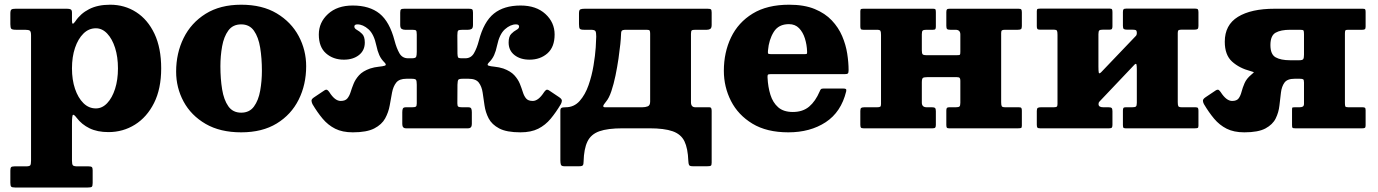

<svg xmlns="http://www.w3.org/2000/svg" viewBox="-20 -558 5992 835"><path d="M25 -453V-499Q25 -513.5 30 -516.8Q35 -520 48 -520H271.5Q282.5 -520 287.8 -517Q293 -514 293 -502.5V-467Q293 -444 307.5 -465Q330 -499 367.5 -518.2Q405 -537.5 459 -537.5Q522 -537.5 572.2 -505.2Q622.5 -473 651.8 -411.2Q681 -349.5 681 -260.5Q681 -172 650 -110.2Q619 -48.5 567 -16Q515 16.5 451.5 16.5Q403.5 16.5 369.5 0Q335.5 -16.5 313.5 -45.5Q302.5 -60 297.8 -58.8Q293 -57.5 293 -20V140.5Q293 156.5 297 161Q301 165.5 317.5 165.5H365.5Q375.5 165.5 379.2 168.5Q383 171.5 383 182.5V238Q383 251.5 379 254.5Q375 257.5 361 257.5H46Q32 257.5 28.5 253.5Q25 249.5 25 236.5V184Q25 173.5 28 169.5Q31 165.5 42.5 165.5H92Q108 165.5 111.5 161Q115 156.5 115 140V-404.5Q115 -420.5 109.8 -424.5Q104.5 -428.5 89 -428.5H50Q33.5 -428.5 29.2 -432.8Q25 -437 25 -453ZM293 -260.5Q293 -211 306.2 -171.8Q319.5 -132.5 342.8 -109.5Q366 -86.5 397 -86.5Q424.5 -86.5 446.2 -109.5Q468 -132.5 480.5 -171.8Q493 -211 493 -260.5Q493 -310.5 480.5 -349.8Q468 -389 446.2 -412Q424.5 -435 397 -435Q366 -435 342.8 -412Q319.5 -389 306.2 -349.8Q293 -310.5 293 -260.5Z M746 -246.5Q746 -326.5 778.5 -392.5Q811 -458.5 874.2 -498Q937.5 -537.5 1029 -537.5Q1120.5 -537.5 1183.5 -499.8Q1246.5 -462 1279 -401Q1311.5 -340 1311.5 -270Q1311.5 -190 1279 -124.8Q1246.5 -59.5 1183.5 -21Q1120.5 17.5 1029 17.5Q937.5 17.5 874.2 -19.2Q811 -56 778.5 -116.2Q746 -176.5 746 -246.5ZM938.5 -270Q938.5 -215.5 946 -169.5Q953.5 -123.5 973 -95.8Q992.5 -68 1029 -68Q1065 -68 1084.5 -94.8Q1104 -121.5 1111.5 -163.5Q1119 -205.5 1119 -250Q1119 -304.5 1111.5 -350.5Q1104 -396.5 1084.5 -424.2Q1065 -452 1029 -452Q992.5 -452 973 -425.2Q953.5 -398.5 946 -356.5Q938.5 -314.5 938.5 -270Z M2419 -105Q2398 -69.5 2375 -41.8Q2352 -14 2320.8 1.8Q2289.5 17.5 2243.5 17.5Q2183 17.5 2151 0.5Q2119 -16.5 2105.2 -43Q2091.5 -69.5 2087.2 -99.2Q2083 -129 2079 -155.5Q2075 -182 2062.2 -198.8Q2049.5 -215.5 2018 -215.5H1992.5Q1976 -215.5 1973 -210.8Q1970 -206 1969.5 -189.5L1969 -108.5Q1969 -97 1973 -94.2Q1977 -91.5 1989 -91.5H2016Q2026.5 -91.5 2029.2 -86.2Q2032 -81 2032 -70V-18.5Q2032 0 2015.5 0H1745.5Q1729.5 0 1729.5 -18.5V-70Q1729.5 -81 1732.2 -86.2Q1735 -91.5 1745.5 -91.5H1772.5Q1784.5 -91.5 1788.5 -94.2Q1792.5 -97 1792.5 -108.5V-189.5Q1792.5 -206 1789.2 -210.8Q1786 -215.5 1769.5 -215.5H1747.5Q1716.5 -215.5 1703.2 -198.8Q1690 -182 1685 -155.5Q1680 -129 1674.8 -99.2Q1669.5 -69.5 1655 -43Q1640.5 -16.5 1607.8 0.5Q1575 17.5 1514.5 17.5Q1469 17.5 1437.8 1.8Q1406.5 -14 1383.2 -41.8Q1360 -69.5 1339 -105Q1336 -111 1334.8 -119Q1333.5 -127 1347 -135.5L1391 -165Q1399 -170 1403.8 -166.5Q1408.5 -163 1412.5 -157Q1436.5 -119 1461.5 -119Q1481.5 -119 1490.5 -129.8Q1499.5 -140.5 1504.8 -157.5Q1510 -174.5 1517.8 -193.8Q1525.5 -213 1541.5 -230.8Q1557.5 -248.5 1589.5 -260Q1608.5 -266 1626.8 -267.8Q1645 -269.5 1653.8 -272.5Q1662.5 -275.5 1652.5 -286Q1637.5 -300.5 1629.5 -318.5Q1621.5 -336.5 1617 -359Q1606.5 -409.5 1582.5 -430.8Q1558.5 -452 1534.5 -452Q1521 -452 1521 -442.5Q1521 -434 1532.2 -428Q1543.5 -422 1555 -410.5Q1566.5 -399 1566.5 -373Q1566.5 -338.5 1541 -318.5Q1515.5 -298.5 1475.5 -298.5Q1429 -298.5 1397.8 -326Q1366.5 -353.5 1366.5 -408Q1366.5 -460.5 1406.5 -497.2Q1446.5 -534 1514 -534Q1587 -534 1630.8 -498.8Q1674.5 -463.5 1696 -381Q1704.5 -348.5 1717 -326.5Q1729.5 -304.5 1755 -304.5H1770.5Q1787 -304.5 1789.8 -310.8Q1792.5 -317 1792.5 -332.5V-407.5Q1792.5 -422.5 1789.2 -425.5Q1786 -428.5 1772 -428.5H1741.5Q1732.5 -428.5 1726.5 -432.5Q1720.5 -436.5 1720.5 -449.5V-503Q1720.5 -514.5 1724 -517.2Q1727.5 -520 1738.5 -520H2019Q2030 -520 2033.5 -517.2Q2037 -514.5 2037 -503V-449.5Q2037 -436 2031 -432.2Q2025 -428.5 2015.5 -428.5H1992Q1976 -428.5 1972.5 -425Q1969 -421.5 1969 -404.5L1969.5 -325Q1970 -313.5 1971.8 -309Q1973.5 -304.5 1989.5 -304.5H2003.5Q2028.5 -304.5 2041.2 -326.5Q2054 -348.5 2062.5 -381Q2084 -463.5 2127.8 -498.8Q2171.5 -534 2244 -534Q2312 -534 2352 -497.2Q2392 -460.5 2392 -408Q2392 -353.5 2360.8 -326Q2329.5 -298.5 2283 -298.5Q2243 -298.5 2217.5 -318.5Q2192 -338.5 2192 -373Q2192 -399 2203.2 -410.5Q2214.5 -422 2226 -428Q2237.5 -434 2237.5 -442.5Q2237.5 -452 2224 -452Q2200 -452 2176 -430.8Q2152 -409.5 2141.5 -359Q2137 -336.5 2129 -318.5Q2121 -300.5 2106 -286Q2096 -275.5 2104.5 -272.5Q2113 -269.5 2131.5 -267.8Q2150 -266 2169 -260Q2200.5 -248.5 2216.8 -230.8Q2233 -213 2240.8 -193.8Q2248.5 -174.5 2253.8 -157.5Q2259 -140.5 2268 -129.8Q2277 -119 2297 -119Q2321.5 -119 2346 -157Q2350 -163 2354.8 -166.5Q2359.5 -170 2367.5 -165L2411.5 -135.5Q2424.5 -127 2423.5 -119Q2422.5 -111 2419 -105Z M2985 -410.5V-113.5Q2985 -91.5 3004 -91.5H3064Q3071.5 -91.5 3073.2 -87Q3075 -82.5 3075 -75.5V149.5Q3075 160.5 3071.2 162.8Q3067.5 165 3056 165H2993Q2979 165 2976.5 159.2Q2974 153.5 2973.5 141.5Q2971.5 87 2956.5 56.2Q2941.5 25.5 2905.2 12.8Q2869 0 2804 0H2688Q2622.5 0 2586.2 13Q2550 26 2534.8 57.5Q2519.5 89 2518 144.5Q2518 156 2515 160.5Q2512 165 2499 165H2434Q2421.5 165 2419.2 157.8Q2417 150.5 2417 139.5V-77.5Q2417 -85.5 2421.5 -88.5Q2426 -91.5 2440 -91.5Q2476.5 -91.5 2500.8 -118.8Q2525 -146 2539.5 -187.5Q2554 -229 2561.2 -273Q2568.5 -317 2570.8 -351.8Q2573 -386.5 2573 -399Q2573 -416 2569.8 -422.2Q2566.5 -428.5 2549.5 -428.5H2520.5Q2505 -428.5 2501.5 -433Q2498 -437.5 2498 -453.5V-500Q2498 -514.5 2503.8 -517.2Q2509.5 -520 2523 -520H3057Q3068.5 -520 3071.8 -517.2Q3075 -514.5 3075 -503V-449.5Q3075 -436.5 3069.2 -432.5Q3063.5 -428.5 3054 -428.5H3004Q2992 -428.5 2988.5 -425.8Q2985 -423 2985 -410.5ZM2703 -428.5Q2687 -428.5 2683.8 -423.8Q2680.5 -419 2680.5 -402.5Q2680.5 -393.5 2677.8 -366.5Q2675 -339.5 2669.8 -303.2Q2664.5 -267 2656.8 -229.5Q2649 -192 2638.8 -161.5Q2628.5 -131 2616 -116.5Q2603.5 -101.5 2603.5 -96.5Q2603.5 -91.5 2611.2 -91.5Q2619 -91.5 2630 -91.5H2773.5Q2786.5 -91.5 2797 -95.5Q2807.5 -99.5 2807.5 -116.5V-411.5Q2807.5 -421 2805.5 -424.8Q2803.5 -428.5 2792.5 -428.5Z M3128 -250Q3128 -330 3159.2 -395.2Q3190.5 -460.5 3253.5 -499Q3316.5 -537.5 3412 -537.5Q3477.5 -537.5 3523 -518.8Q3568.5 -500 3597.5 -469.2Q3626.5 -438.5 3642.5 -401Q3658.5 -363.5 3664.5 -325Q3670.5 -286.5 3670.5 -253Q3670.5 -242 3667.5 -238.8Q3664.5 -235.5 3653 -235.5H3330.5Q3321 -235.5 3319.2 -232.5Q3317.5 -229.5 3318 -220.5Q3320 -179.5 3330.5 -145.8Q3341 -112 3364.2 -91.5Q3387.5 -71 3428 -71Q3471 -71 3498.8 -94.2Q3526.5 -117.5 3545 -161Q3547 -166.5 3550 -169.8Q3553 -173 3561.5 -173H3647Q3656.5 -173 3659 -170.5Q3661.5 -168 3660 -160.5Q3638 -70.5 3570.8 -26.5Q3503.5 17.5 3408.5 17.5Q3314.5 17.5 3252.2 -20.2Q3190 -58 3159 -119Q3128 -180 3128 -250ZM3333.5 -322.5H3476.5Q3487 -322.5 3488.8 -324Q3490.5 -325.5 3490 -334.5Q3489 -363.5 3480.5 -390.8Q3472 -418 3455 -435.5Q3438 -453 3411 -453Q3366 -453 3345 -419.2Q3324 -385.5 3320 -339Q3319 -329 3320.2 -325.8Q3321.5 -322.5 3333.5 -322.5Z M4334 -114Q4334 -101 4336.5 -96.2Q4339 -91.5 4352 -91.5H4411Q4419.5 -91.5 4421.8 -88.2Q4424 -85 4424 -76.5V-11Q4424 -3 4420.5 -1.5Q4417 0 4408.5 0H4106.5Q4099 0 4097.2 -3.8Q4095.5 -7.5 4095.5 -15.5V-77Q4095.5 -85.5 4098 -88.5Q4100.5 -91.5 4108 -91.5H4136.5Q4148.5 -91.5 4152.5 -94.8Q4156.5 -98 4156.5 -111V-207Q4156.5 -216 4153.5 -219.2Q4150.5 -222.5 4141 -222.5H4013.5Q3998.5 -222.5 3993.8 -219.2Q3989 -216 3989 -199.5V-112Q3989 -91.5 4010 -91.5H4032.5Q4042.5 -91.5 4046.2 -88.5Q4050 -85.5 4050 -74.5V-15Q4050 -6 4047.2 -3Q4044.5 0 4036 0H3735.5Q3726.5 0 3724 -3.2Q3721.5 -6.5 3721.5 -16V-75.5Q3721.5 -86 3725.5 -88.8Q3729.5 -91.5 3739.5 -91.5H3794.5Q3804 -91.5 3807.8 -93.8Q3811.5 -96 3811.5 -105.5V-406Q3811.5 -419 3809 -423.8Q3806.5 -428.5 3793.5 -428.5H3734.5Q3726 -428.5 3723.8 -431.8Q3721.5 -435 3721.5 -443.5V-509Q3721.5 -517.5 3725 -518.8Q3728.5 -520 3737 -520H4039Q4047 -520 4048.5 -516.5Q4050 -513 4050 -504.5V-443Q4050 -434.5 4047.8 -431.5Q4045.5 -428.5 4037.5 -428.5H4009Q3997 -428.5 3993 -425.2Q3989 -422 3989 -409V-339.5Q3989 -326.5 3992.2 -322.2Q3995.5 -318 4009 -318H4141.5Q4152.5 -318 4154.5 -319.8Q4156.5 -321.5 4156.5 -333V-408Q4156.5 -428.5 4135.5 -428.5H4113Q4103 -428.5 4099.2 -431.5Q4095.5 -434.5 4095.5 -445.5V-505Q4095.5 -514 4098.2 -517Q4101 -520 4109.5 -520H4410Q4419 -520 4421.5 -516.8Q4424 -513.5 4424 -504V-444.5Q4424 -434 4420 -431.2Q4416 -428.5 4406 -428.5H4351Q4341.5 -428.5 4337.8 -426.2Q4334 -424 4334 -414.5Z M5102 -114Q5102 -101 5104.5 -96.2Q5107 -91.5 5120 -91.5H5179Q5187.5 -91.5 5189.8 -88.2Q5192 -85 5192 -76.5V-11Q5192 -3 5188.5 -1.5Q5185 0 5176.5 0H4874.5Q4866.5 0 4865 -3.8Q4863.5 -7.5 4863.5 -15.5V-77Q4863.5 -85.5 4865.8 -88.5Q4868 -91.5 4876 -91.5H4904Q4916 -91.5 4920 -94.8Q4924 -98 4924 -111V-256.5Q4924 -271 4922.5 -277.2Q4921 -283.5 4914 -277L4765.5 -120.5Q4762.5 -117.5 4760 -114.5Q4757.5 -111.5 4757.5 -105Q4757.5 -91.5 4778 -91.5H4800.5Q4810.5 -91.5 4814.2 -88.5Q4818 -85.5 4818 -74.5V-15Q4818 -6 4815.2 -3Q4812.5 0 4804 0H4503Q4494 0 4491.5 -3.2Q4489 -6.5 4489 -16V-75.5Q4489 -86 4493.2 -88.8Q4497.5 -91.5 4507 -91.5H4562Q4572 -91.5 4575.5 -93.8Q4579 -96 4579 -105.5V-406.5Q4579 -419.5 4576.8 -424.2Q4574.5 -429 4561 -429H4502Q4494 -429 4491.5 -432.2Q4489 -435.5 4489 -444V-509.5Q4489 -518 4492.8 -519.2Q4496.5 -520.5 4504.5 -520.5H4807Q4814.5 -520.5 4816.2 -517Q4818 -513.5 4818 -505V-443.5Q4818 -435.5 4815.5 -432.2Q4813 -429 4805.5 -429H4777Q4765 -429 4761 -425.8Q4757 -422.5 4757 -409.5V-269Q4757 -249.5 4758.5 -242.2Q4760 -235 4769.5 -244.5L4919.5 -401.5Q4922.5 -404.5 4923.2 -408Q4924 -411.5 4924 -413.5Q4924 -425 4919.5 -427Q4915 -429 4903 -429H4881Q4871 -429 4867.2 -432Q4863.5 -435 4863.5 -446V-505.5Q4863.5 -514.5 4866.2 -517.5Q4869 -520.5 4877.5 -520.5H5178Q5187 -520.5 5189.5 -517.2Q5192 -514 5192 -504.5V-445Q5192 -434.5 5188 -431.8Q5184 -429 5174 -429H5119Q5109.5 -429 5105.8 -426.8Q5102 -424.5 5102 -415Z M5216 -105Q5212.5 -111 5211.5 -119Q5210.5 -127 5223.5 -135.5L5267.5 -165Q5276 -170 5280.5 -166.5Q5285 -163 5289 -157Q5313.5 -119 5338.5 -119Q5358.5 -119 5366.8 -130.2Q5375 -141.5 5379.5 -159Q5384 -176.5 5392.5 -196.2Q5401 -216 5421.5 -233Q5431 -241.5 5432.8 -243Q5434.5 -244.5 5418 -249Q5370 -261.5 5338.2 -290.2Q5306.5 -319 5306.5 -376.5Q5306.5 -449.5 5363.8 -484.8Q5421 -520 5523 -520H5907Q5915 -520 5917 -517.2Q5919 -514.5 5919 -506V-442.5Q5919 -433.5 5915.8 -431Q5912.5 -428.5 5904 -428.5H5842Q5832.5 -428.5 5830.8 -425.2Q5829 -422 5829 -412V-110Q5829 -99 5830.8 -95.2Q5832.5 -91.5 5843.5 -91.5H5905Q5913.5 -91.5 5916.2 -89.2Q5919 -87 5919 -78V-13Q5919 -4.5 5916 -2.2Q5913 0 5905 0H5613Q5603 0 5601 -2.2Q5599 -4.5 5599 -15V-76Q5599 -87 5599.8 -89.2Q5600.5 -91.5 5611 -91.5H5631.5Q5640.5 -91.5 5645.8 -94.5Q5651 -97.5 5651 -107V-199Q5651 -210.5 5647.5 -213Q5644 -215.5 5632.5 -215.5H5610Q5578.5 -215.5 5566.2 -198.8Q5554 -182 5550.8 -155.5Q5547.5 -129 5544.2 -99.2Q5541 -69.5 5528 -43Q5515 -16.5 5483.5 0.5Q5452 17.5 5391.5 17.5Q5346 17.5 5314.8 1.8Q5283.5 -14 5260.2 -41.8Q5237 -69.5 5216 -105ZM5630.5 -296Q5644.5 -296 5647.8 -301Q5651 -306 5651 -320V-409Q5651 -422.5 5648.8 -425.5Q5646.5 -428.5 5633 -428.5H5590.5Q5550 -428.5 5527.5 -415.8Q5505 -403 5505 -362Q5505 -321.5 5527.5 -308.8Q5550 -296 5590.5 -296Z"/></svg>

Font: Besley* Heavy
Style: Regular
Weight: 800
Designer: Owen Earl
Foundry: indestructible type*
Version: Version 3.000; ttfautohint (v1.8.3)